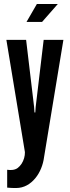

<svg xmlns="http://www.w3.org/2000/svg" viewBox="-20 -747 350 963"><path d="M270 -727 191 -637H113L165 -727ZM16 104C17 105 19 105 22 105C27 106 52 108 68 96C84 84 95 67 101 46C104 36 105 26 105 16L12 -547H111L151 -211L153 -183H157L159 -211L199 -547H298L201 41C196 80 181 118 157 147C133 176 101 196 61 196C58 196 54 196 49 196C40 196 28 195 16 194Z"/></svg>

Font: League Gothic
Style: Regular
Weight: 400
Designer: The League of Moveable Type
Version: Version 1.560;PS 001.560;hotconv 1.0.56;makeotf.lib2.0.21325